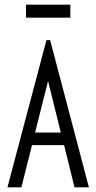

<svg xmlns="http://www.w3.org/2000/svg" viewBox="-20 -807 415 827"><path d="M92 -731H283V-787H92ZM301 0H363L196 -634H180L12 0H72L118 -182H256ZM187 -458 242 -236H131Z"/></svg>

Font: Inconsolata Condensed
Style: Regular
Weight: 400
Width: 3
Monospace: yes
Designer: Raph Levien, Cyreal, Brenton Simpson
Foundry: Raph Levien, Cyreal, Google
Version: Version 3.100